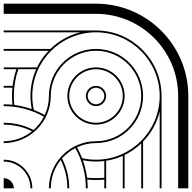

<svg xmlns="http://www.w3.org/2000/svg" viewBox="-20 -1020 1040 1040"><path d="M0 -55V0H55C55 -30 30 -55 0 -55ZM500 -555C469.6 -555 445 -530.4 445 -500C445 -469.6 469.6 -445 500 -445C530.4 -445 555 -469.6 555 -500C555 -530.4 530.4 -555 500 -555ZM500 -545C524.8 -545 545 -524.8 545 -500C545 -475.2 524.8 -455 500 -455C475.2 -455 455 -475.2 455 -500C455 -524.8 475.2 -545 500 -545ZM500 -655C414.4 -655 345 -585.6 345 -500C345 -414.4 414.4 -345 500 -345C585.6 -345 655 -414.4 655 -500C655 -585.6 585.6 -655 500 -655ZM500 -645C580 -645 645 -580 645 -500C645 -420 580 -355 500 -355C420 -355 355 -420 355 -500C355 -580 420 -645 500 -645ZM0 -855V-845H416C353.7 -829.9 297.7 -798.2 253.1 -755H0V-745H243.2C217.9 -718.6 196.7 -688.2 180.6 -655H0V-645H68.6C58.9 -616.2 52 -586.1 48.3 -555H0V-545H47.2C45.7 -530.2 45 -515.2 45 -500C45 -484 45.8 -468.2 47.4 -452.6C31.9 -454.2 16 -455 0 -455V-445C79.2 -445 153.5 -424.3 217.9 -388C203.8 -360.6 184.7 -336.2 161.8 -316C113.2 -340.9 58.2 -355 0 -355V-345C55.1 -345 107.2 -332.1 153.5 -309C111.4 -275.2 58.1 -255 0 -255V-245C140.8 -245 255 -359.2 255 -500C255 -635.2 364.8 -745 500 -745C635.2 -745 745 -635.2 745 -500C745 -364.8 635.2 -255 500 -255C359.2 -255 245 -140.8 245 0H255C255 -58.1 275.2 -111.4 309 -153.5C332.1 -107.2 345 -55.1 345 0H355C355 -58.2 340.9 -113.2 316 -161.8C336.2 -184.7 360.6 -203.8 388 -217.9C424.3 -153.5 445 -79.2 445 0H455C455 -16 454.2 -31.9 452.6 -47.4C468.1 -45.8 484 -45 500 -45C515.2 -45 530.2 -45.7 545 -47.2V0H555V-149.2C586.6 -154.2 616.8 -163.2 645 -175.9V0H655V-180.6C688.2 -196.7 718.6 -217.9 745 -243.2V0H755V-253.1C798.2 -297.7 829.9 -353.7 845 -416V0H855V-500C855 -696 696 -855 500 -855ZM0 -1000V-945H500C745.6 -945 945 -745.6 945 -500V0H1000V-500C1000 -776 776 -1000 500 -1000ZM79.2 -645H175.9C156 -600.7 145 -551.6 145 -500C145 -475.7 147.5 -451.9 152.1 -428.9C122 -439.6 90.3 -447.2 57.6 -451.4C55.9 -467.3 55 -483.6 55 -500C55 -550.8 63.5 -599.5 79.2 -645ZM500 -845C690.4 -845 845 -690.4 845 -500C845 -309.6 690.4 -155 500 -155C474.2 -155 449 -157.8 424.8 -163.2C416.9 -183.7 407.6 -203.4 397 -222.3C428.3 -236.9 463.2 -245 500 -245C640.8 -245 755 -359.2 755 -500C755 -640.8 640.8 -755 500 -755C359.2 -755 245 -640.8 245 -500C245 -463.2 236.9 -428.3 222.3 -397C203.4 -407.6 183.7 -416.9 163.2 -424.8C157.8 -449 155 -474.2 155 -500C155 -690.4 309.6 -845 500 -845ZM428.9 -152.1C451.9 -147.5 475.7 -145 500 -145C515.2 -145 530.3 -146 545 -147.8V-57.2C530.2 -55.8 515.2 -55 500 -55C483.6 -55 467.3 -55.9 451.4 -57.6C447.2 -90.3 439.6 -122 428.9 -152.1ZM0 -155V-145C80 -145 145 -80 145 0H155C155 -85.6 85.6 -155 0 -155Z"/></svg>

Font: GlukFramesM7
Style: Medium
Weight: 500
Monospace: yes
Designer: gluk
Foundry: gluk
Version: Version 1.01